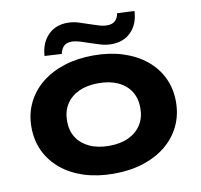

<svg xmlns="http://www.w3.org/2000/svg" viewBox="-98 -1048 1217 1163"><g transform="rotate(-10 510.5 -466.0)"><path d="M511 11Q411 11 330 -14.5Q249 -40 190 -88Q131 -136 98.5 -203Q66 -270 66 -353Q66 -434 98.5 -501Q131 -568 190 -616Q249 -664 330.5 -690Q412 -716 511 -716Q610 -716 691 -690Q772 -664 831 -616.5Q890 -569 922.5 -502Q955 -435 955 -354Q955 -272 922.5 -204.5Q890 -137 831 -89Q772 -41 691 -15Q610 11 511 11ZM511 -160Q580 -160 630.5 -183.5Q681 -207 708.5 -250.5Q736 -294 736 -353Q736 -413 708.5 -456Q681 -499 631 -522Q581 -545 511 -545Q441 -545 390.5 -521.5Q340 -498 312.5 -454.5Q285 -411 285 -352Q285 -292 312.5 -249.5Q340 -207 390.5 -183.5Q441 -160 511 -160ZM324 -758 219 -764Q224 -843 270 -890.5Q316 -938 390 -938Q426 -938 459.5 -927Q493 -916 523 -906Q549 -897 575.5 -889Q602 -881 626 -881Q657 -881 674.5 -897Q692 -913 697 -943L803 -938Q799 -858 753 -811Q707 -764 632 -764Q596 -764 561.5 -775Q527 -786 499 -795Q474 -804 446 -812.5Q418 -821 395 -821Q365 -821 348 -805.5Q331 -790 324 -758Z"/></g></svg>

Font: Nunito Sans 10pt Expanded Black
Style: Regular
Weight: 900
Width: 7
Designer: Vernon Adams
Foundry: Vernon Adams
Version: Version 3.101;gftools[0.9.27]